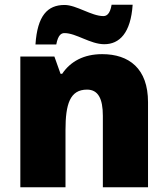

<svg xmlns="http://www.w3.org/2000/svg" viewBox="-20 -792 710 812"><path d="M130 -604H218C226 -647 241 -652 253 -652C302 -652 362 -605 421 -605C485 -605 533 -652 541 -772H452C445 -730 429 -724 417 -724C367 -724 303 -771 253 -771C181 -771 138 -726 130 -604ZM412 -563C334 -563 278 -532 243 -480H236L210 -553H66V0H257V-242C257 -352 276 -413 348 -413C395 -413 415 -375 415 -302V0H606V-360C606 -502 526 -563 412 -563Z"/></svg>

Font: Noto Sans Malayalam Black
Style: Regular
Weight: 900
Designer: Jelle Bosma - Monotype Design Team
Foundry: Monotype Imaging Inc.
Version: Version 2.104